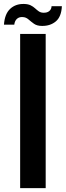

<svg xmlns="http://www.w3.org/2000/svg" viewBox="-52 -976 340 996"><path d="M52.5 0V-800H185V0ZM215.5 -944H269Q266.5 -889.5 237.8 -865.2Q209 -841 166 -841.5Q140 -841.5 124.2 -852.8Q108.5 -864 95.5 -875.5Q82.5 -887 65 -887.5Q47 -888.5 35.8 -878.2Q24.5 -868 22 -848H-31.5Q-27.5 -904 0.8 -930.2Q29 -956.5 72.5 -955.5Q93.5 -955 106.8 -948.5Q120 -942 129.8 -933Q139.5 -924 149.2 -917.2Q159 -910.5 172 -910Q192 -909 203.5 -918.5Q215 -928 215.5 -944Z"/></svg>

Font: Big Shoulders Stencil Text Thin ExtraBold
Style: Regular
Weight: 800
Version: Version 2.001